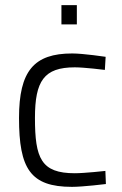

<svg xmlns="http://www.w3.org/2000/svg" viewBox="-20 -718 473 747"><path d="M279 -623V-698H219V-623ZM261 -510C112 -510 54 -442 54 -259C54 -62 98 9 260 9C303 9 392 -2 392 -2L390 -53C390 -53 309 -44 271 -44C140 -44 116 -102 116 -259C116 -403 151 -456 271 -456C309 -456 388 -446 388 -446L391 -497C391 -497 304 -510 261 -510Z"/></svg>

Font: RazerF5 Light
Style: Regular
Weight: 300
Foundry: Razer Inc.
Version: Version 2